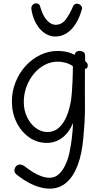

<svg xmlns="http://www.w3.org/2000/svg" viewBox="-20 -848 611 1146"><path d="M51 -242Q51 -303 73 -358Q95 -413 133 -454.5Q171 -496 220.5 -520Q270 -544 325 -544Q351 -544 377 -538.5Q403 -533 425 -520Q429 -535 437 -539.5Q445 -544 454 -544Q470 -544 479.5 -536.5Q489 -529 488 -512V-484Q498 -475 501 -469.5Q504 -464 504 -457Q504 -438 487 -437V-404Q486 -361 486.5 -319Q487 -277 487 -236Q488 -177 485 -125Q482 -73 477 -22Q469 71 443.5 138.5Q418 206 376 242Q334 278 276 278Q249 278 216.5 269Q184 260 150.5 242Q117 224 84 198Q75 192 70.5 184.5Q66 177 66 169Q66 161 70 153Q74 145 81 139.5Q88 134 98 134Q106 134 115 137.5Q124 141 132 148Q152 164 176 179Q200 194 226 203.5Q252 213 276 213Q310 213 334.5 188.5Q359 164 375.5 124.5Q392 85 399 39Q405 8 408 -17Q411 -42 413 -65Q415 -88 416 -114Q392 -56 351 -25.5Q310 5 260 5Q201 5 153.5 -28.5Q106 -62 78.5 -118.5Q51 -175 51 -242ZM263 -60Q301 -60 329.5 -84Q358 -108 377 -152.5Q396 -197 405 -256Q407 -270 409 -297Q411 -324 412.5 -354.5Q414 -385 414.5 -411.5Q415 -438 415 -453Q395 -467 371.5 -473.5Q348 -480 325 -480Q284 -480 247.5 -461Q211 -442 182.5 -408Q154 -374 138 -330.5Q122 -287 122 -239Q122 -190 141.5 -149Q161 -108 193.5 -84Q226 -60 263 -60ZM310 -630Q276 -630 245.5 -651Q215 -672 194.5 -709.5Q174 -747 167 -795Q166 -809 174.5 -818.5Q183 -828 195 -828Q204 -828 210.5 -824Q217 -820 219 -811Q235 -754 260 -727Q285 -700 311 -700Q348 -700 371.5 -730.5Q395 -761 416 -810Q420 -819 426 -822.5Q432 -826 439 -826Q452 -826 462 -816Q472 -806 469 -793Q446 -713 404.5 -671.5Q363 -630 310 -630Z"/></svg>

Font: Playpen Sans Light
Style: Regular
Weight: 300
Designer: Laura Meseguer, Veronika Burian, José Scaglione
Foundry: TypeTogether
Version: Version 1.001